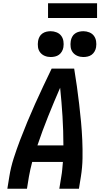

<svg xmlns="http://www.w3.org/2000/svg" viewBox="-20 -1155 640 1175"><path d="M25 0 37 -74Q46 -131 64 -187Q82 -243 103 -298Q124 -353 147 -408.5Q170 -464 194.5 -518.5Q219 -573 244.5 -627Q270 -681 296 -735H434Q443 -681 450.5 -627Q458 -573 464.5 -518Q471 -463 476 -408.5Q481 -354 483.5 -298Q486 -242 485 -186Q484 -130 475 -74L463 0H343L355 -74Q359 -96 361 -119Q363 -142 365 -164H177Q171 -142 166 -119Q161 -96 157 -74L145 0ZM209 -265H368Q368 -354 362.5 -442.5Q357 -531 348 -618Q310 -531 274.5 -442.5Q239 -354 209 -265ZM490 -806Q471 -806 454 -813Q437 -820 426 -834Q415 -848 412.5 -866.5Q410 -885 413 -904Q415 -917 421.5 -929.5Q428 -942 439.5 -950Q451 -958 464 -961Q477 -964 490 -964Q509 -964 526.5 -957Q544 -950 554.5 -936Q565 -922 568 -903.5Q571 -885 568 -866Q566 -853 559 -840.5Q552 -828 541 -820Q530 -812 516.5 -809Q503 -806 490 -806ZM290 -806Q271 -806 254 -813Q237 -820 226 -834Q215 -848 212.5 -866.5Q210 -885 213 -904Q215 -917 221.5 -929.5Q228 -942 239.5 -950Q251 -958 264 -961Q277 -964 290 -964Q309 -964 326.5 -957Q344 -950 354.5 -936Q365 -922 368 -903.5Q371 -885 368 -866Q366 -853 359 -840.5Q352 -828 341 -820Q330 -812 316.5 -809Q303 -806 290 -806ZM274 -1045V-1135H574V-1045Z"/></svg>

Font: Iosevka Curly Extended Oblique
Style: Bold
Weight: 700
Width: 7
Italic angle: -9°
Monospace: yes
Designer: Belleve Invis
Foundry: Belleve Invis
Version: Version 11.1.0; ttfautohint (v1.8.3)